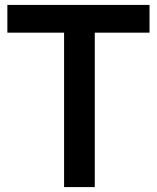

<svg xmlns="http://www.w3.org/2000/svg" viewBox="-20 -762 638 782"><path d="M10 -742V-629H241V0H366V-629H589V-742Z"/></svg>

Font: Morrison SemiBold
Style: Regular
Weight: 600
Designer: Pablo Impallari, Rodrigo Fuenzalida (Modified by Dan O. Williams)
Version: Version 0.030; ttfautohint (v1.8.1)